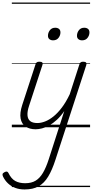

<svg xmlns="http://www.w3.org/2000/svg" viewBox="-93 -1000 728 1509"><path d="M187 16Q140 16 108.5 -5Q77 -26 69 -68.5Q61 -111 82 -176L186 -494Q190 -506 196.5 -510.5Q203 -515 216 -515Q233 -515 239 -509Q245 -503 241 -491L135 -167Q121 -125 123 -94.5Q125 -64 144 -48.5Q163 -33 201 -33Q229 -33 261.5 -45.5Q294 -58 327.5 -85Q361 -112 393.5 -155Q426 -198 455 -259L531 -494Q535 -506 541.5 -510.5Q548 -515 561 -515Q579 -515 584 -507.5Q589 -500 585 -488L343 255Q317 336 285.5 388Q254 440 210 464.5Q166 489 100 489Q59 489 26.5 476.5Q-6 464 -30 441.5Q-54 419 -69 388Q-74 377 -73 369Q-72 361 -59 354Q-46 347 -39 348.5Q-32 350 -27 359Q-5 405 27 422.5Q59 440 105 440Q154 440 187 420Q220 400 244.5 358.5Q269 317 290 252L412 -127Q384 -86 354 -58.5Q324 -31 294.5 -14.5Q265 2 237.5 9Q210 16 187 16ZM324 -683Q307 -683 295.5 -692Q284 -701 284 -719Q284 -743 299 -762.5Q314 -782 341 -782Q359 -782 370.5 -773Q382 -764 382 -745Q382 -722 367 -702.5Q352 -683 324 -683ZM552 -683Q535 -683 523.5 -692Q512 -701 512 -719Q512 -743 527 -762.5Q542 -782 569 -782Q587 -782 598.5 -773Q610 -764 610 -745Q610 -722 595 -702.5Q580 -683 552 -683ZM0 460H615V470H0ZM0 -20H615V0H0ZM0 -505H615V-500H0ZM0 -980H615V-970H0Z"/></svg>

Font: Playwrite NO Guides
Style: Regular
Weight: 400
Designer: Veronika Burian, José Scaglione
Foundry: TypeTogether
Version: Version 1.003